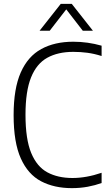

<svg xmlns="http://www.w3.org/2000/svg" viewBox="-20 -965 560 994"><path d="M352 9Q260.5 9 192.8 -26.5Q125 -62 87.8 -144.8Q50.5 -227.5 50.5 -369Q50.5 -506.5 87.5 -590Q124.5 -673.5 193.8 -711.2Q263 -749 359.5 -749Q434 -749 506 -728.5V-675Q468 -687 432.2 -691.8Q396.5 -696.5 359.5 -696.5Q280 -696.5 224.8 -666Q169.5 -635.5 140.8 -564.2Q112 -493 112 -371Q112 -244.5 141.5 -173.2Q171 -102 225.2 -72.8Q279.5 -43.5 355 -43.5Q427 -43.5 506 -70.5V-17.5Q473 -5.5 434 1.8Q395 9 352 9ZM185 -806 294.5 -945H351.5L461 -806H408.5L323 -916.5L237.5 -806Z"/></svg>

Font: Encode Sans SmCnd Lt
Style: Regular
Weight: 300
Width: 4
Designer: Multiple Designers
Foundry: Impallari Type
Version: Version 3.002; ttfautohint (v1.8.3) -l 8 -r 50 -G 200 -x 14 